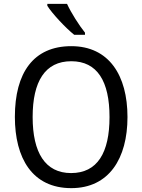

<svg xmlns="http://www.w3.org/2000/svg" viewBox="-20 -964 736 994"><path d="M327 -944H225V-934C249 -895 320 -819 364 -784H420V-795C390 -832 348 -898 327 -944ZM640 -358C640 -574 544 -725 349 -725C153 -725 57 -587 57 -359C57 -145 147 10 349 10C544 10 640 -143 640 -358ZM149 -358C149 -542 213 -647 349 -647C484 -647 547 -543 547 -358C547 -173 484 -68 348 -68C214 -68 149 -174 149 -358Z"/></svg>

Font: Noto Sans Malayalam SemiCondensed
Style: Regular
Weight: 400
Width: 4
Designer: Jelle Bosma - Monotype Design Team
Foundry: Monotype Imaging Inc.
Version: Version 2.104